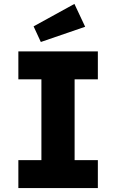

<svg xmlns="http://www.w3.org/2000/svg" viewBox="-20 -963 595 983"><path d="M74 0V-143H192V-557H74V-700H481V-557H362V-143H481V0ZM189 -748 152 -828 361 -943 416 -826Z"/></svg>

Font: Lexend
Style: Bold
Weight: 700
Designer: Bonnie Shaver-Troup, Thomas Jockin
Foundry: Lexend
Version: Version 1.007; ttfautohint (v1.8.3)